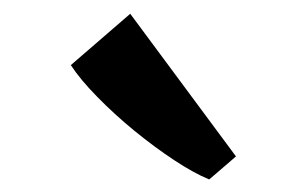

<svg xmlns="http://www.w3.org/2000/svg" viewBox="-20 -880 458 286"><path d="M291 -613Q269 -622 239.8 -641.2Q210.5 -660.5 180.2 -685.2Q150 -710 124.8 -735.8Q99.5 -761.5 85.5 -783L174 -859.5L331.5 -647L292 -613Z"/></svg>

Font: Merriweather 60pt
Style: Bold
Weight: 700
Version: Version 2.100